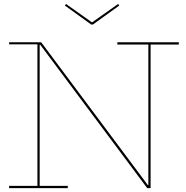

<svg xmlns="http://www.w3.org/2000/svg" viewBox="-20 -970 959 990"><path d="M459 -843.5H450.5L314.5 -941.5L320.5 -949.5L454.5 -854.5L589 -949.5L595 -941.5ZM739 0 178 -752H192.5L754 0ZM27 -741.5V-752H192.5V-739H184.5V-11.5H329.5V0H27V-11.5H173V-741.5ZM585 -740.5V-752H902V-740.5H756.5V0H742L737 -15.5H745V-740.5Z"/></svg>

Font: Hepta Slab ExtraLight Thin
Style: Regular
Weight: 250
Version: Version 1.102